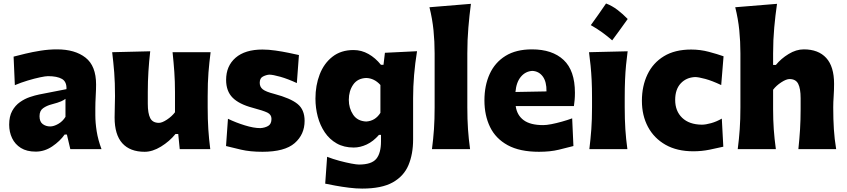

<svg xmlns="http://www.w3.org/2000/svg" viewBox="-20 -873 4958 1124"><path d="M189 14.6Q136.7 14.6 102.3 -6.8Q67.9 -28.3 50.8 -64.2Q33.7 -100.1 33.7 -143.1Q33.7 -191.9 51.5 -223.9Q69.3 -255.9 97.2 -275.4Q125 -294.9 155 -304.9Q185.1 -314.9 209 -319.8L369.1 -351.1Q371.1 -394.5 342.8 -410.9Q314.5 -427.2 260.7 -427.2Q247.1 -427.2 214.6 -420.4Q182.1 -413.6 142.3 -401.6Q102.5 -389.6 66.9 -374.5L59.6 -541.5Q87.4 -548.8 128.7 -558.8Q169.9 -568.8 218 -576.4Q266.1 -584 314 -584Q418.9 -584 480.7 -535.6Q542.5 -487.3 542.5 -378.4Q542.5 -350.6 540.3 -310.8Q538.1 -271 538.1 -240.2V-198.7Q538.1 -154.8 545.9 -105Q553.7 -55.2 574.2 0H391.6L371.6 -85.4H358.4Q331.5 -46.9 286.1 -16.1Q240.7 14.6 189 14.6ZM273.9 -132.8Q294.9 -132.8 320.8 -147.5Q346.7 -162.1 363.3 -189V-294.4Q354 -287.1 337.9 -279.8Q321.8 -272.5 281.2 -261.7Q254.4 -254.9 232.9 -240Q211.4 -225.1 211.4 -192.9Q211.4 -160.6 230 -146.7Q248.5 -132.8 273.9 -132.8Z M826.7 15.6Q741.2 15.6 696 -34.4Q650.9 -84.5 650.9 -185.1Q650.9 -222.7 652.1 -250.7Q653.3 -278.8 653.3 -309.6Q653.3 -390.1 648.7 -448.5Q644 -506.8 636.7 -567.4L859.4 -572.8Q852.5 -512.7 848.9 -454.6Q845.2 -396.5 845.2 -334V-266.1Q845.2 -209.5 859.4 -181.6Q873.5 -153.8 910.6 -153.8Q928.7 -153.8 957.3 -172.6Q985.8 -191.4 1004.4 -215.8V-334Q1004.4 -396.5 1000.5 -451.7Q996.6 -506.8 990.2 -567.4H1212.9Q1205.1 -506.8 1200.4 -448.5Q1195.8 -390.1 1195.8 -309.6V-244.6Q1195.8 -173.8 1199.5 -116.9Q1203.1 -60.1 1210.9 0H1032.2L1023.4 -88.4H1007.3Q972.2 -45.4 922.6 -14.9Q873 15.6 826.7 15.6Z M1516.6 15.6Q1444.3 15.6 1391.4 3.2Q1338.4 -9.3 1303.2 -18.1L1314.5 -177.7Q1360.8 -155.3 1413.1 -139.2Q1465.3 -123 1503.9 -123Q1530.3 -124.5 1549.8 -135.7Q1569.3 -147 1569.3 -177.2Q1569.3 -202.1 1545.2 -213.9Q1521 -225.6 1458.5 -242.2Q1379.4 -263.2 1341.6 -301.3Q1303.7 -339.4 1303.7 -405.3Q1303.7 -486.8 1359.1 -534.9Q1414.6 -583 1516.6 -583Q1552.2 -583 1592.8 -577.1Q1633.3 -571.3 1669.9 -563.7Q1706.5 -556.2 1730 -550.8L1717.8 -386.7Q1665 -411.1 1621.1 -423.6Q1577.1 -436 1556.2 -436Q1538.1 -434.6 1519.3 -425Q1500.5 -415.5 1500.5 -388.2Q1500.5 -364.3 1518.3 -350.1Q1536.1 -335.9 1585.9 -323.2Q1680.7 -297.9 1721.9 -264.4Q1763.2 -231 1763.2 -165.5Q1763.2 -85.9 1705.1 -35.2Q1647 15.6 1516.6 15.6Z M2100.1 231Q2064 231 2022.7 225.8Q1981.4 220.7 1944.6 213.9Q1907.7 207 1883.8 202.1L1895 44.9Q1928.7 58.1 1967 68.4Q2005.4 78.6 2036.6 84.5Q2067.9 90.3 2081.1 90.3Q2154.8 90.3 2182.6 57.1Q2210.4 23.9 2210.4 -45.4V-83.5H2198.7Q2165 -44.9 2126.7 -27.1Q2088.4 -9.3 2050.8 -9.3Q1993.7 -9.3 1951.4 -33.2Q1909.2 -57.1 1881.6 -97.9Q1854 -138.7 1840.3 -189.9Q1826.7 -241.2 1826.7 -295.9Q1826.7 -373 1851.6 -437.5Q1876.5 -502 1926.3 -541Q1976.1 -580.1 2049.8 -580.1Q2096.2 -580.1 2137.2 -556.9Q2178.2 -533.7 2210 -493.7H2225.1L2233.4 -564L2421.4 -573.2Q2398.4 -431.2 2398.4 -299.3V-56.6Q2398.4 28.8 2371.3 93.5Q2344.2 158.2 2279.3 194.6Q2214.4 231 2100.1 231ZM2123.5 -161.6Q2176.8 -164.6 2207 -212.4V-375.5Q2171.4 -415 2124 -416.5Q2073.2 -414.6 2047.6 -377.4Q2022 -340.3 2022 -288.6Q2022 -239.7 2047.1 -201.9Q2072.3 -164.1 2123.5 -161.6Z M2508.8 0Q2516.6 -60.1 2520.5 -116.9Q2524.4 -173.8 2524.4 -244.6V-560.5Q2524.4 -629.4 2517.8 -695.8Q2511.2 -762.2 2494.1 -830.6L2736.8 -850.6Q2728 -783.7 2721.9 -711.4Q2715.8 -639.2 2715.8 -560.5V-244.6Q2715.8 -173.8 2719.7 -116.9Q2723.6 -60.1 2731.9 0Z M3135.3 15.6Q3022.9 15.6 2952.4 -22.9Q2881.8 -61.5 2848.9 -129.4Q2815.9 -197.3 2815.9 -285.2Q2815.9 -372.6 2846.7 -439.9Q2877.4 -507.3 2939.2 -545.7Q3001 -584 3094.2 -584Q3213.4 -584 3279.5 -522Q3345.7 -460 3345.7 -330.1Q3345.7 -306.2 3344 -288.1Q3342.3 -270 3339.8 -252H2999Q3006.3 -198.7 3045.4 -169.7Q3084.5 -140.6 3159.7 -140.6Q3179.2 -140.6 3208.3 -146.2Q3237.3 -151.9 3269.5 -160.9Q3301.8 -169.9 3329.6 -180.2L3336.9 -18.1Q3301.3 -8.8 3251.5 3.4Q3201.7 15.6 3135.3 15.6ZM3179.2 -337.9Q3180.2 -394.5 3157.5 -425.3Q3134.8 -456.1 3096.2 -458Q3056.2 -455.6 3029.3 -423.6Q3002.4 -391.6 2997.6 -334.5Z M3527.9 -852.6Q3563.3 -839.2 3595 -815Q3626.7 -790.8 3654.6 -761.8Q3632.6 -731.2 3610.1 -699.8Q3587.5 -668.4 3563.9 -636.7Q3536.5 -660.8 3505.3 -683.4Q3474.2 -706 3438.7 -725.8Q3462.4 -758.1 3484.4 -789.7Q3506.4 -821.4 3527.9 -852.6ZM3430.2 0Q3437.5 -60.1 3441.7 -116.9Q3445.8 -173.8 3445.8 -244.6V-300.8Q3445.8 -358.9 3443.6 -403.8Q3441.4 -448.7 3437.5 -488Q3433.6 -527.3 3428.2 -567.4L3654.3 -572.8Q3648.9 -532.2 3645 -492.2Q3641.1 -452.1 3639.2 -406Q3637.2 -359.9 3637.2 -300.8V-244.6Q3637.2 -173.8 3640.9 -116.9Q3644.5 -60.1 3652.8 0Z M4039.1 12.7Q3943.4 12.7 3876.2 -25.4Q3809.1 -63.5 3773.4 -130.1Q3737.8 -196.8 3737.8 -282.7Q3737.8 -369.1 3770.3 -437Q3802.7 -504.9 3866.7 -543.9Q3930.7 -583 4026.4 -583Q4079.6 -583 4129.9 -569.6Q4180.2 -556.2 4215.8 -543.5L4202.1 -375Q4148.4 -400.4 4108.6 -411.1Q4068.8 -421.9 4048.8 -421.9Q3997.1 -419.4 3964.8 -384.5Q3932.6 -349.6 3932.6 -288.1Q3932.6 -222.7 3973.6 -183.3Q4014.6 -144 4088.4 -143.1Q4111.3 -143.1 4143.3 -152.1Q4175.3 -161.1 4205.6 -178.7L4214.4 -14.2Q4181.2 -6.3 4134.3 3.2Q4087.4 12.7 4039.1 12.7Z M4298.8 0Q4306.6 -60.1 4310.5 -116.9Q4314.5 -173.8 4314.5 -244.6V-560.5Q4314.5 -629.4 4307.9 -695.8Q4301.3 -762.2 4284.2 -830.6L4528.8 -850.6Q4519 -783.7 4512.5 -711.4Q4505.9 -639.2 4505.9 -560.5V-492.7H4522Q4552.2 -529.8 4596.7 -556.9Q4641.1 -584 4685.5 -584Q4771 -584 4816.9 -533.7Q4862.8 -483.4 4862.8 -382.3Q4862.8 -345.2 4860.4 -310.1Q4857.9 -274.9 4857.9 -244.6Q4857.9 -173.8 4861.6 -116.9Q4865.2 -60.1 4875 0H4653.8Q4660.2 -60.1 4663.6 -115.7Q4667 -171.4 4667 -233.9V-297.9Q4667 -354.5 4652.8 -382.3Q4638.7 -410.2 4602.1 -410.2Q4583 -410.2 4553.7 -391.1Q4524.4 -372.1 4505.9 -347.7V-233.9Q4505.9 -171.4 4509.8 -115.7Q4513.7 -60.1 4522 0Z"/></svg>

Font: Pinar DS1 ExtraBold
Style: Regular
Weight: 800
Designer: Amin Abedi
Version: Version 3.000